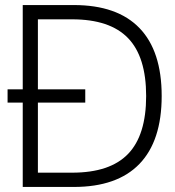

<svg xmlns="http://www.w3.org/2000/svg" viewBox="-20 -740 693 760"><path d="M10 -386.5H70V-720H272Q444 -720 532 -629Q620 -538 620 -360Q620 -182.5 532 -91.2Q444 0 272 0H70V-334H10ZM130 -386.5H317.5V-334H130V-56.5H265.5Q415.5 -56.5 487 -130.8Q558.5 -205 558.5 -360Q558.5 -515 486.8 -589.2Q415 -663.5 265.5 -663.5H130Z"/></svg>

Font: Vela Sans Light
Style: Regular
Weight: 300
Designer: Principal design: Mikhail Sharanda - project Manrope.
Design modification: Ravid Balaliev
Foundry: Mikhail Sharanda
Version: Version 1.001